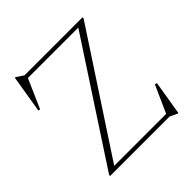

<svg xmlns="http://www.w3.org/2000/svg" viewBox="-196 -833 984 984"><g transform="rotate(-45 296.0 -341.0)"><path d="M532.5 -675V-667.5L101.5 -10.5L96.5 -22H485.5L551.5 -169.5L563.5 -167L533 19H528L488.5 0H57.5V-7.5L486.5 -663.5L505.5 -653H114.5L45 -495L34.5 -497L68 -701H73L112 -675Z"/></g></svg>

Font: Newsreader 24pt ExtraLight
Style: Regular
Weight: 250
Designer: Hugues Gentile
Foundry: Production Type
Version: Version 1.003